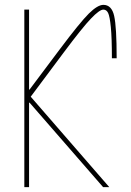

<svg xmlns="http://www.w3.org/2000/svg" viewBox="-20 -770 540 790"><path d="M460 -530.3H440.4Q440.4 -614.3 436 -658.7Q431.6 -703.1 424.8 -716.8Q418 -730.5 405.3 -730.5Q389.6 -730.5 354.5 -693.8Q319.3 -657.2 241.2 -552.7L106.4 -372.1L429.7 0H404.3L101.6 -347.7H99.6V0H80.1V-730.5H99.6V-401.4H101.6L224.6 -565.4Q309.6 -678.7 345.7 -714.4Q381.8 -750 405.3 -750Q439.5 -750 449.7 -704.6Q460 -659.2 460 -530.3Z"/></svg>

Font: Mgen+ 1m thin
Style: Regular
Weight: 100
Designer: [Source Han Sans]
Ryoko NISHIZUKA  (kana & ideographs); Paul D. Hunt (Latin, Greek & Cyrillic); Wenlong ZHANG  (bopomofo
Version: Version 1.059.20150602